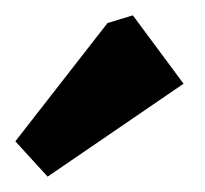

<svg xmlns="http://www.w3.org/2000/svg" viewBox="-27 -744 267 250"><path d="M35 -514 -7 -560 113 -714 146 -724 212 -635Z"/></svg>

Font: Kreon Light Medium
Style: Regular
Weight: 500
Version: Version 2.002